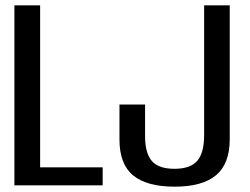

<svg xmlns="http://www.w3.org/2000/svg" viewBox="-20 -695 938 720"><path d="M34 0H365V-67.5H130.5V-675H34ZM635 5Q739 5 790.2 -38Q841.5 -81 841.5 -173V-675H745.5V-188Q745.5 -122 719.8 -92Q694 -62 634.5 -62Q574.5 -62 549.2 -91.5Q524 -121 524 -185V-303H428V-172Q428 -79 479.5 -37Q531 5 635 5Z"/></svg>

Font: Anybody SemiCondensed
Style: Regular
Weight: 400
Width: 4
Version: Version 1.113;gftools[0.9.25]